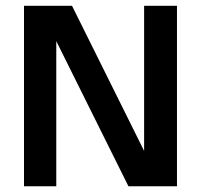

<svg xmlns="http://www.w3.org/2000/svg" viewBox="-20 -648 698 668"><path d="M595.7 0V-627.9H481.4V-123L230.5 -627.9H63.5V0H175.8V-504.9L426.8 0Z"/></svg>

Font: Namkio Khamti
Style: Bold
Weight: 700
Designer: Debbi Hosken
Foundry: SIL International
Version: Version 3.917